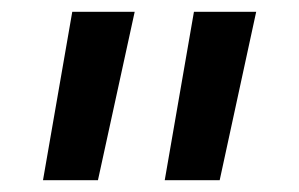

<svg xmlns="http://www.w3.org/2000/svg" viewBox="-20 -777 508 326"><path d="M146.3 -471H53L102.7 -757H208.7ZM353 -471H259.7L309.3 -757H415Z"/></svg>

Font: Asta Sans Light
Style: Regular
Weight: 300
Designer: 42dot
Version: Version 1.000